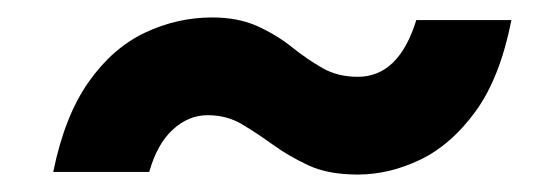

<svg xmlns="http://www.w3.org/2000/svg" viewBox="-20 -435 612 220"><path d="M566 -412Q553 -346 525 -307.5Q497 -269 461.5 -252Q426 -235 390 -235Q356 -235 333.5 -245.5Q311 -256 293 -269Q275 -282 257.5 -292.5Q240 -303 218 -303Q196 -303 178 -286.5Q160 -270 151 -238H41Q54 -302 81.5 -341Q109 -380 146 -397.5Q183 -415 223 -415Q253 -415 275 -405Q297 -395 314.5 -381Q332 -367 349.5 -357Q367 -347 390 -347Q437 -347 457 -412Z"/></svg>

Font: Kantumruy Pro SemiBold
Style: Italic
Weight: 600
Italic angle: -13°
Version: Version 1.002